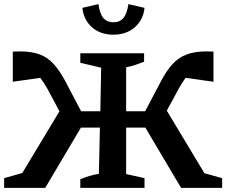

<svg xmlns="http://www.w3.org/2000/svg" viewBox="-26 -910 1096 930"><path d="M193 0H-6V-47L82 -72L262 -371L203 -481Q186 -511 169 -533L36 -514V-660Q55 -661 71 -661Q127 -661 166 -646.5Q205 -632 233.5 -600.5Q262 -569 288 -521L367 -371H460L464 -582L363 -606V-652H672V-611Q649 -602 629 -595.5Q609 -589 585 -584V-371H677L756 -521Q782 -570 811 -601Q840 -632 879 -646.5Q918 -661 974 -661Q989 -661 1008 -660V-514L873 -533Q857 -511 840 -481L782 -374L964 -71L1050 -47V0H851L678 -292H585V-67L674 -47V0H363V-42Q388 -52 408.5 -58Q429 -64 453 -68L458 -292H366ZM523 -742Q460 -742 419.5 -778Q379 -814 373 -872L451 -890Q457 -843 475 -822.5Q493 -802 523 -802Q554 -802 571.5 -822.5Q589 -843 596 -890L674 -872Q668 -814 627 -778Q586 -742 523 -742Z"/></svg>

Font: Piazzolla SemiBold
Style: Regular
Weight: 600
Designer: Juan Pablo del Peral
Foundry: Huerta Tipografica
Version: Version 1.330